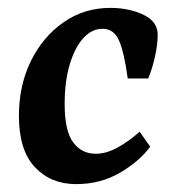

<svg xmlns="http://www.w3.org/2000/svg" viewBox="-20 -454 443 487"><path d="M173 13Q109 13 68.5 -30Q28 -73 28 -160Q28 -237 58 -298.5Q88 -360 140.5 -397Q193 -434 260 -434Q285 -434 307.5 -429Q330 -424 349 -414Q365 -405 372.5 -393Q380 -381 380 -366Q380 -341 373 -310Q366 -279 356 -255H304Q295 -321 282 -351Q269 -381 240 -381Q213 -381 191.5 -357.5Q170 -334 157 -291Q144 -248 144 -190Q144 -122 165.5 -93Q187 -64 223 -64Q250 -64 279.5 -80.5Q309 -97 334 -120L361 -82Q334 -45 284.5 -16Q235 13 173 13Z"/></svg>

Font: Yrsa SemiBold
Style: Italic
Weight: 600
Italic angle: -7.10001°
Version: Version 2.004